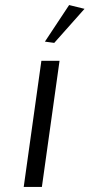

<svg xmlns="http://www.w3.org/2000/svg" viewBox="-20 -741 355 761"><path d="M315 -706 195 -571 158 -576 254 -721ZM146 0H74L144 -500H216Z"/></svg>

Font: Arsenal SC
Style: Italic
Weight: 400
Italic angle: -9.10001°
Designer: Andrij Shevchenko
Foundry: Stairsfor
Version: Version 2.001; ttfautohint (v1.8.4.7-5d5b)